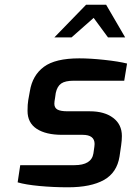

<svg xmlns="http://www.w3.org/2000/svg" viewBox="-20 -790 560 816"><path d="M55 -15 66 -88H296Q369 -88 377 -138L381 -166L382 -178Q382 -217 331 -217H244Q175 -217 136 -242.5Q97 -268 97 -319Q97 -347 100 -364L107 -403Q118 -470 166.5 -506Q215 -542 317 -542Q364 -542 424 -535.5Q484 -529 520 -520L508 -447H294Q257 -447 240 -435Q223 -423 217 -395L214 -374Q211 -358 211 -349Q211 -332 224 -324.5Q237 -317 268 -317H362Q424 -317 461 -289Q498 -261 498 -212Q498 -194 495 -173L488 -125Q477 -56 421.5 -25Q366 6 269 6Q207 6 148 0.5Q89 -5 55 -15ZM346 -770H431L512 -631H439L378 -714L284 -631H211Z"/></svg>

Font: Exo SemiBold
Style: Italic
Weight: 600
Italic angle: -9°
Designer: Natanael Gama
Foundry: Natanael Gama
Version: Version 1.500; ttfautohint (v1.6)